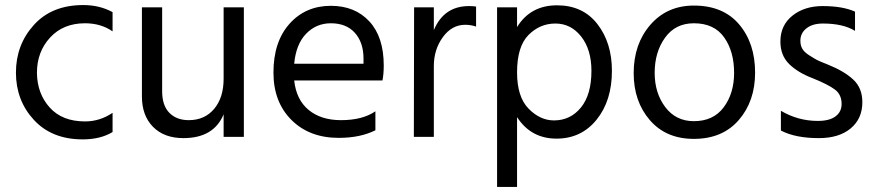

<svg xmlns="http://www.w3.org/2000/svg" viewBox="-20 -538 3464 759"><path d="M425 -16Q377 13 307 13Q185 13 114 -64Q43 -141 43 -251Q43 -361 114 -439.5Q185 -518 309 -518Q374 -518 425 -490V-414Q379 -446 316 -446Q230 -446 178 -389.5Q126 -333 126 -250Q127 -168 176.5 -113Q226 -58 316 -58Q375 -58 425 -92Z M944 3H864V-86Q825 8 705 8Q629 8 585 -36.5Q541 -81 541 -157V-509H621V-177Q621 -121 649.5 -92Q678 -63 726 -63Q789 -63 826.5 -107.5Q864 -152 864 -227V-509H944Z M1464 -23Q1404 7 1319 7Q1203 7 1132 -64Q1061 -135 1061 -251Q1061 -373 1124.5 -444Q1188 -515 1288 -515Q1383 -515 1440 -453.5Q1497 -392 1497 -279Q1497 -246 1492 -220H1143Q1151 -144 1200 -103.5Q1249 -63 1328 -63Q1413 -63 1464 -98ZM1288 -446Q1230 -446 1190 -404.5Q1150 -363 1143 -286H1417V-306Q1417 -370 1383 -408Q1349 -446 1288 -446Z M1695 3H1616L1617 -509H1695V-419Q1735 -514 1834 -514Q1852 -514 1862 -512V-433Q1841 -440 1819 -440Q1766 -440 1730.5 -391Q1695 -342 1695 -277Z M2024 201H1945V-509H2024V-431Q2077 -517 2182 -517Q2284 -517 2341.5 -443Q2399 -369 2399 -258Q2399 -140 2338.5 -65Q2278 10 2180 10Q2079 10 2024 -75ZM2024 -252Q2024 -155 2069.5 -108.5Q2115 -62 2170 -62Q2235 -62 2276.5 -113Q2318 -164 2318 -258Q2318 -342 2277.5 -393.5Q2237 -445 2175.5 -445Q2114 -445 2069 -399.5Q2024 -354 2024 -252Z M2965 -251Q2965 -138 2900.5 -63.5Q2836 11 2723 11Q2613 11 2549 -63Q2485 -137 2485 -249Q2485 -364 2551 -440Q2617 -516 2723 -516Q2839 -516 2902 -441.5Q2965 -367 2965 -251ZM2568 -250Q2568 -170 2610 -114.5Q2652 -59 2723 -59Q2800 -59 2841 -114Q2882 -169 2882 -250Q2882 -335 2842.5 -390.5Q2803 -446 2723 -446Q2650 -446 2609 -389Q2568 -332 2568 -250Z M3389 -134Q3389 -69 3343 -30.5Q3297 8 3217 8Q3124 8 3067 -22V-100Q3135 -60 3213 -60Q3259 -60 3283 -78Q3307 -96 3307 -127Q3307 -164 3280.5 -184Q3254 -204 3192 -229Q3134 -251 3099.5 -285Q3065 -319 3065 -374Q3065 -438 3112.5 -476Q3160 -514 3232 -514Q3311 -514 3360 -492V-416Q3313 -445 3233 -445Q3192 -445 3168 -426Q3144 -407 3144 -377Q3144 -359 3151.5 -345.5Q3159 -332 3179.5 -319Q3200 -306 3209.5 -301Q3219 -296 3252 -283Q3317 -257 3353 -223.5Q3389 -190 3389 -134Z"/></svg>

Font: Hind Siliguri Fixed
Style: Regular
Weight: 400
Designer: Jyotish Sonowal
Foundry: Indian Type Foundry
Version: Version 1.001;October 28, 2021;FontCreator 12.0.0.2565 64-bi